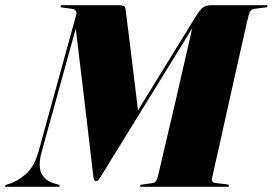

<svg xmlns="http://www.w3.org/2000/svg" viewBox="-78 -720 1052 740"><path d="M152.5 -4Q152.5 0 145.5 0H-52.5Q-58.5 0 -58.5 -3.5Q-58.5 -6.5 -52.5 -8.5L-43.5 -11Q-13.5 -19.5 20.2 -47.8Q54 -76 71 -138L215.5 -662Q221 -683 199 -686L162 -691Q155.5 -691.5 155.5 -696Q155.5 -700 162.5 -700H379Q388 -700 396.2 -698Q404.5 -696 406 -684Q413.5 -624 420.8 -565.8Q428 -507.5 436 -441.8Q444 -376 454 -295L677.5 -658Q695 -686 707 -693Q719 -700 738.5 -700H947Q953 -700 953 -696.5Q953 -692 946.5 -691.5L902 -686Q886.5 -684.5 880.5 -662Q878.5 -654.5 870.2 -618.5Q862 -582.5 849.8 -528Q837.5 -473.5 823.2 -410Q809 -346.5 795 -283Q781 -219.5 768.8 -165.2Q756.5 -111 748.5 -75.2Q740.5 -39.5 739 -32Q737.5 -26 740.8 -20.8Q744 -15.5 754.5 -14.5L796 -9.5Q805 -8 805 -4.5Q805 0 797 0H468Q462 0 462 -4Q462 -8 468.5 -8.5L508 -14Q525 -16 530 -38Q563 -176.5 595 -314.8Q627 -453 663 -611.5L312 -42Q306 -32.5 301.8 -27Q297.5 -21.5 292 -21.5Q283.5 -21.5 281 -46Q268.5 -154.5 252.5 -289Q236.5 -423.5 214 -610L83 -136Q67.5 -81 82 -51.5Q96.5 -22 134.5 -12L146 -9Q152.5 -7.5 152.5 -4Z"/></svg>

Font: Fraunces 144pt S000 Black
Style: Italic
Weight: 900
Italic angle: -16°
Version: Version 1.000; ttfautohint (v1.8.3)